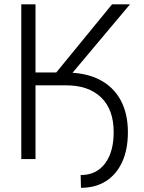

<svg xmlns="http://www.w3.org/2000/svg" viewBox="-20 -748 679 903"><path d="M181.6 -346.7V-406.7H290.5Q382.8 -406.7 447.8 -373.5Q512.7 -340.3 547.1 -277.6Q581.5 -214.8 581.5 -126Q581.5 -44.9 554.7 13.7Q527.8 72.3 478.5 103.8Q429.2 135.3 360.8 135.3L359.4 75.2Q432.6 75.7 473.9 21Q515.1 -33.7 514.6 -128.4Q514.2 -233.4 455.3 -290Q396.5 -346.7 290.5 -346.7ZM80.1 0V-727.5H147V-407.2H244.6L506.8 -727.5H591.3L271.5 -346.7H147V0Z"/></svg>

Font: Inter 28pt Light
Style: Regular
Weight: 300
Designer: Rasmus Andersson
Foundry: rsms
Version: Version 4.001;git-66647c0bb